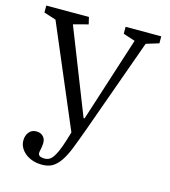

<svg xmlns="http://www.w3.org/2000/svg" viewBox="-109 -628 802 905"><g transform="rotate(15 292.0 -175.0)"><path d="M338 -24 504 -487 566 -506V-540H392V-506L450 -487L317 -73H312L149 -487L221 -506L213 -540H5V-506L64 -487L274 7L263 44Q251 83 240.5 106Q230 129 220.5 140.5Q211 152 201.5 155.5Q192 159 182 159Q174 159 164 156Q154 153 152 142Q152 135 153.5 128.5Q155 122 156 116Q157 110 158 103.5Q159 97 159 89Q159 69 146.5 57Q134 45 114 45Q91 45 78 61.5Q65 78 65 102Q65 121 74 137Q83 153 98.5 165Q114 177 134.5 183.5Q155 190 179 190Q209 190 229.5 178Q250 166 267.5 140.5Q285 115 301 74.5Q317 34 338 -24Z"/></g></svg>

Font: GradeGX
Style: Regular
Weight: 100
Width: 1
Designer: Adam Twardoch
Foundry: Adam Twardoch
Version: Version 2.002; DEVELOPMENT